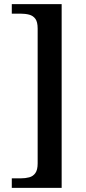

<svg xmlns="http://www.w3.org/2000/svg" viewBox="-20 -780 418 928"><path d="M37 128V82H80Q103 82 121.5 77Q140 72 151 56.5Q162 41 162 10V-642Q162 -674 151 -689Q140 -704 121.5 -709Q103 -714 80 -714H37V-760H278V128Z"/></svg>

Font: Noto Rashi Hebrew Medium
Style: Regular
Weight: 500
Version: Version 1.006